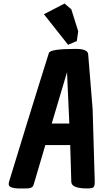

<svg xmlns="http://www.w3.org/2000/svg" viewBox="-20 -1044 569 1080"><path d="M412 -813 363 -792 227 -964 343 -1024 381 -992 420 -868ZM406 -769Q475 -769 476 -738L501 -431L513 -22Q513 2 506 9Q499 16 470 16Q381 16 381 -22L375 -228H235L174 -21Q169 -3 166 2Q160 16 127.5 16Q95 16 81 16Q38 14 31 0Q29 -4 29 -9.5Q29 -15 31 -22Q157 -434 204.5 -585Q252 -736 255 -746Q262 -769 406 -769ZM357 -638 271 -349H370Z"/></svg>

Font: Chau Philomene One
Style: Italic
Weight: 400
Designer: Vicente Lamonaca
Foundry: TipoType
Version: Version 1.002